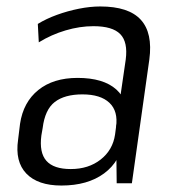

<svg xmlns="http://www.w3.org/2000/svg" viewBox="-20 -567 539 594"><path d="M339 -177 369 -383Q376 -437 352 -461.5Q328 -486 269 -486Q227 -486 183 -473Q139 -460 100 -436L97 -493Q123 -509 156 -521Q189 -533 224 -540Q259 -547 290 -547Q378 -547 415.5 -506Q453 -465 442 -383L388 0H341ZM170 7Q97 7 61.5 -30Q26 -67 36 -135L42 -184Q52 -251 98.5 -288.5Q145 -326 220 -326Q300 -326 340 -290Q380 -254 370 -187L363 -136Q353 -68 302 -30.5Q251 7 170 7ZM199 -44Q254 -44 291.5 -73.5Q329 -103 336 -151L339 -174Q346 -223 318.5 -249Q291 -275 235 -275Q180 -275 149.5 -251.5Q119 -228 112 -171L108 -148Q101 -95 123.5 -69.5Q146 -44 199 -44Z"/></svg>

Font: Pathway Extreme SemiCondensed Light
Style: Italic
Weight: 300
Width: 4
Italic angle: -8°
Version: Version 1.001;gftools[0.9.26]